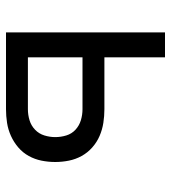

<svg xmlns="http://www.w3.org/2000/svg" viewBox="15 -585 570 640"><g transform="rotate(90 300.0 -265.0)"><path d="M88 0V-530H171V-328H344Q367 -328 389.5 -324.5Q412 -321 433 -312Q454 -303 471.5 -287.5Q489 -272 500 -252Q511 -232 515.5 -209.5Q520 -187 520 -164Q520 -141 515.5 -118.5Q511 -96 500 -76Q489 -56 471.5 -41Q454 -26 433 -16.5Q412 -7 389.5 -3.5Q367 0 344 0ZM171 -73H344Q363 -73 381 -78.5Q399 -84 412.5 -97Q426 -110 431.5 -128Q437 -146 437 -164Q437 -183 431.5 -201Q426 -219 412.5 -231.5Q399 -244 381 -249.5Q363 -255 344 -255H171Z"/></g></svg>

Font: Iosevka Mono
Style: Regular
Weight: 400
Designer: Belleve Invis
Foundry: Belleve Invis
Version: Version 11.1.1